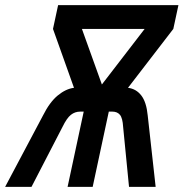

<svg xmlns="http://www.w3.org/2000/svg" viewBox="-70 -730 717 750"><path d="M-50 0 98 -279Q124 -331 155.5 -357Q187 -383 219 -387L137 -617L157 -710H627L607 -617L430 -387Q462 -383 482 -357Q502 -331 507 -279L538 0H434L411 -234Q409 -269 398.5 -281.5Q388 -294 369 -294H355L292 0H194L257 -294H243Q223 -294 207 -281.5Q191 -269 174 -234L53 0ZM250 -617 328 -400 495 -617Z"/></svg>

Font: Geist Mono Medium
Style: Italic
Weight: 500
Italic angle: -12°
Monospace: yes
Designer: Basement.studio, Andrés Briganti, Mateo Zaragoza
Foundry: Basement.studio, Vercel, Andrés Briganti, Guido Ferreyra, Mateo Zaragoza
Version: Version 1.500; ttfautohint (v1.8.4.7-5d5b)